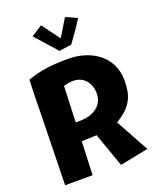

<svg xmlns="http://www.w3.org/2000/svg" viewBox="-171 -1062 947 1155"><g transform="rotate(-20 303.0 -485.0)"><path d="M240.2 -571.8 254.9 -575.7C269.5 -580.1 284.2 -582 298.8 -582C371.1 -582 409.7 -529.3 409.7 -461.4C409.7 -373.5 324.7 -341.8 264.6 -341.8H231ZM217.8 -8.3 226.6 -223.1 322.8 -226.1 399.9 -8.3 581.1 -44.4 465.3 -256.3 481.9 -267.1C564 -319.8 593.8 -378.4 593.8 -478C593.8 -633.8 464.8 -716.8 317.9 -716.8C223.1 -716.8 143.6 -709.5 57.1 -678.2C53.7 -604 53.2 -530.8 51.8 -456.5L42 -8.3ZM286.6 -779.3 365.7 -790.5C398.4 -835 430.2 -880.4 459.5 -927.2L387.2 -959.5L319.3 -847.7L234.4 -961.9L164.6 -916.5Z"/></g></svg>

Font: Luckiest Guy
Style: Regular
Weight: 400
Designer: Astigmatic (AOETI)
Foundry: Astigmatic (AOETI)
Version: Version 1.001